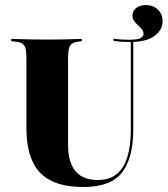

<svg xmlns="http://www.w3.org/2000/svg" viewBox="-20 -724 659 755"><path d="M83.9 -369.4V-492.7Q83.9 -518.5 80.6 -532.3Q77.4 -546 67.7 -552.4Q58.1 -558.9 38.7 -560.5L24.2 -562.1V-571Q37.9 -571 57.3 -570.2Q76.6 -569.4 101.2 -569Q125.8 -568.5 153.2 -568.5H165.3H178.2Q205.6 -568.5 229 -569Q252.4 -569.4 271.4 -570.2Q290.3 -571 301.6 -571V-562.1L290.3 -560.5Q272.6 -558.9 263.3 -552.4Q254 -546 250.8 -532.3Q247.6 -518.5 247.6 -492.7V-369.4ZM308.1 11.3Q230.6 11.3 181 -13.3Q131.5 -37.9 107.7 -89.5Q83.9 -141.1 83.9 -221.8V-369.4H247.6V-154Q247.6 -86.3 276.6 -51.2Q305.6 -16.1 365.3 -16.1Q430.6 -16.1 462.5 -66.1Q494.4 -116.1 494.4 -215.3V-369.4H504V-214.5Q504 -103.2 460.1 -46Q416.1 11.3 308.1 11.3ZM494.4 -369.4V-562.9H504V-369.4ZM491.9 -558.9Q477.4 -558.9 460.5 -559.7Q443.5 -560.5 425.8 -563.7L426.6 -571.8Q444.4 -569.4 459.3 -568.5Q474.2 -567.7 487.9 -567.7Q521 -567.7 532.7 -574.2Q544.4 -580.6 544.4 -591.1Q544.4 -603.2 533.5 -613.7Q522.6 -624.2 511.7 -635.9Q500.8 -647.6 500.8 -662.1Q500.8 -680.6 515.3 -692.3Q529.8 -704 554 -704Q582.3 -704 600.8 -686.3Q619.4 -668.5 619.4 -640.3Q619.4 -606.5 587.5 -582.7Q555.6 -558.9 491.9 -558.9Z"/></svg>

Font: Playfair 144pt SemiCondensed Black
Style: Regular
Weight: 900
Width: 4
Designer: Claus Eggers Sørensen
Foundry: Claus Eggers Sørensen
Version: Version 2.203